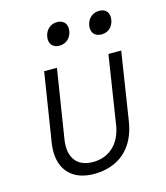

<svg xmlns="http://www.w3.org/2000/svg" viewBox="-115 -859 830 958"><g transform="rotate(-15 300.0 -380.0)"><path d="M469 -653C503 -653 528 -675 534 -711C540 -747 521 -770 487 -770C452 -770 426 -747 420 -711C415 -675 434 -653 469 -653ZM251 -653C285 -653 311 -675 317 -711C323 -747 303 -770 269 -770C235 -770 209 -747 203 -711C198 -675 217 -653 251 -653ZM253 10C381 10 466 -65 487 -196L542 -550H476L421 -196C406 -103 346 -49 263 -49C181 -49 139 -103 154 -196L210 -550H144L88 -196C68 -69 131 10 253 10Z"/></g></svg>

Font: JetBrains Mono ExtraLight
Style: Italic
Weight: 240
Italic angle: -9°
Monospace: yes
Designer: Philipp Nurullin, Konstantin Bulenkov
Foundry: JetBrains
Version: Version 2.305